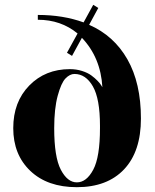

<svg xmlns="http://www.w3.org/2000/svg" viewBox="-20 -762 645 797"><path d="M388 -729 350 -659Q453 -614 509 -515.5Q565 -417 565 -270Q565 -133 495 -59Q425 15 299 15Q177 15 106 -52.5Q35 -120 35 -230Q35 -339 101.5 -407Q168 -475 270 -475Q297 -475 320.5 -467.5Q344 -460 359 -449Q374 -438 385 -426.5Q396 -415 400 -408L405 -400Q398 -523 320 -605L279 -530L258 -543L302 -623Q233 -680 137 -680V-700Q242 -700 327 -669L367 -742ZM205 -230Q205 -110 232.5 -57.5Q260 -5 299 -5Q339 -5 367 -57.5Q395 -110 395 -230V-240Q395 -352 365.5 -403.5Q336 -455 289 -455Q270 -455 252 -436.5Q234 -418 219.5 -364.5Q205 -311 205 -230Z"/></svg>

Font: Yeseva One
Style: Regular
Weight: 400
Designer: Jovanny Lemonad
Foundry: Jovanny Lemonad
Version: Version 2.000